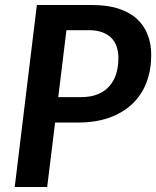

<svg xmlns="http://www.w3.org/2000/svg" viewBox="-20 -743 621 763"><path d="M199 -256H289C337.7 -256 380.2 -262.8 416.8 -276.2C453.2 -289.8 483.7 -308.4 508 -332.2C532.3 -356.1 550.6 -384.4 562.8 -417.2C574.9 -450.1 581 -485.8 581 -524.5C581 -553.5 576.4 -580.1 567.2 -604.2C558.1 -628.4 544 -649.3 525 -667C506 -684.7 481.8 -698.4 452.2 -708.2C422.8 -718.1 387.5 -723 346.5 -723H126.5L38.5 0H167.5ZM244 -623H334C354 -623 371.2 -620.3 385.8 -615C400.2 -609.7 412.3 -602.2 422 -592.8C431.7 -583.2 438.8 -571.7 443.5 -558C448.2 -544.3 450.5 -529.3 450.5 -513C450.5 -490 447.6 -469 441.8 -450C435.9 -431 426.9 -414.6 414.8 -400.8C402.6 -386.9 387.2 -376.2 368.5 -368.5C349.8 -360.8 327.7 -357 302 -357H211.5Z"/></svg>

Font: Lato
Style: Bold Italic
Weight: 700
Italic angle: -7°
Designer: Lukasz Dziedzic
Foundry: tyPoland Lukasz Dziedzic
Version: Version 2.007; 2014-02-27